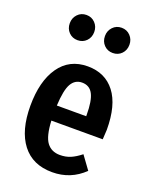

<svg xmlns="http://www.w3.org/2000/svg" viewBox="-148 -863 759 959"><g transform="rotate(20 231.5 -383.5)"><path d="M431 -226H158Q162 -144 186.5 -111.5Q211 -79 256 -79Q287 -79 312 -89.5Q337 -100 366 -123L417 -53Q347 15 249 15Q145 15 89.5 -57Q34 -129 34 -260Q34 -391 87 -467Q140 -543 237 -543Q330 -543 382 -475.5Q434 -408 434 -277Q434 -268 431 -226ZM314 -313Q314 -388 296 -422.5Q278 -457 238 -457Q201 -457 181.5 -423.5Q162 -390 158 -306H314ZM208 -715Q208 -686 189.5 -667Q171 -648 143 -648Q115 -648 96.5 -667Q78 -686 78 -715Q78 -743 96.5 -762.5Q115 -782 143 -782Q171 -782 189.5 -762.5Q208 -743 208 -715ZM395 -715Q395 -686 376.5 -667Q358 -648 330 -648Q302 -648 283.5 -667Q265 -686 265 -715Q265 -743 283.5 -762.5Q302 -782 330 -782Q358 -782 376.5 -762.5Q395 -743 395 -715Z"/></g></svg>

Font: Fira Sans Extra Condensed Medium
Style: Regular
Weight: 500
Width: 1
Designer: Carrois Corporate & Edenspiekermann AG
Foundry: Carrois Corporate GbR & Edenspiekermann AG
Version: Version 4.203